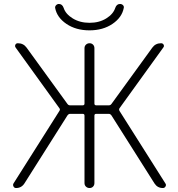

<svg xmlns="http://www.w3.org/2000/svg" viewBox="-20 -948 896 968"><path d="M561 -908Q568 -928 585 -928Q594 -928 600 -922Q606 -916 604 -908Q595 -860 547 -827.5Q499 -795 431 -795Q363 -795 315 -827.5Q267 -860 258 -908Q257 -916 263 -922Q269 -928 277 -928Q294 -928 301 -908Q311 -877 347 -855Q383 -833 431.5 -833Q480 -833 515.5 -855Q551 -877 561 -908ZM61 0Q52 0 48 -8Q44 -16 48 -23L279 -388Q285 -396 279 -403L59 -708Q54 -715 57.5 -722.5Q61 -730 70 -730Q98 -730 114 -708L320 -424Q325 -417 333 -417H397Q406 -417 406 -426V-705Q406 -716 413.5 -723Q421 -730 431.5 -730Q442 -730 449 -723Q456 -716 456 -705V-426Q456 -417 465 -417H529Q537 -417 542 -424L748 -708Q764 -730 792 -730Q801 -730 805 -722.5Q809 -715 803 -708L583 -403Q578 -396 583 -388L814 -23Q819 -16 814.5 -8Q810 0 801 0Q774 0 759 -23L542 -366Q536 -374 529 -374H465Q456 -374 456 -365V-25Q456 -14 449 -7Q442 0 431.5 0Q421 0 413.5 -7Q406 -14 406 -25V-365Q406 -374 397 -374H333Q326 -374 320 -366L103 -23Q88 0 61 0Z"/></svg>

Font: Rounded Mplus 1c Light
Style: Regular
Weight: 300
Version: Version 1.059.20150529